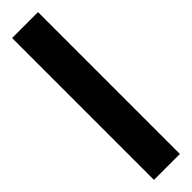

<svg xmlns="http://www.w3.org/2000/svg" viewBox="8 -104 445 445"><g transform="rotate(45 230.5 118.5)"><path d="M463 161H-2V76H463Z"/></g></svg>

Font: Noto Sans Ethiopic ExtraCondensed SemiBold
Style: Regular
Weight: 600
Width: 2
Designer: Monotype Design Team
Foundry: Monotype Imaging Inc.
Version: Version 2.102; ttfautohint (v1.8.4.7-5d5b)